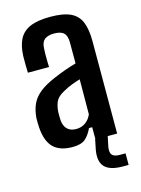

<svg xmlns="http://www.w3.org/2000/svg" viewBox="-116 -675 661 898"><g transform="rotate(-15 214.5 -226.0)"><path d="M162.5 7Q102 7 70.5 -23.2Q39 -53.5 34 -120.5Q33.5 -132 33 -144.8Q32.5 -157.5 33 -168Q36 -206 49 -234.5Q62 -263 90.5 -285.8Q119 -308.5 168 -329Q193.5 -340 220.2 -349.5Q247 -359 276 -367.5V-470Q276 -500.5 262 -514.5Q248 -528.5 214.5 -528.5Q185.5 -528.5 169.5 -516.5Q153.5 -504.5 152 -475.5Q151 -464.5 150.8 -445.2Q150.5 -426 151 -408.2Q151.5 -390.5 152 -383H49.5Q49 -398.5 48.5 -420.5Q48 -442.5 48.5 -463Q50.5 -513.5 67.2 -545.5Q84 -577.5 120.2 -593Q156.5 -608.5 218 -608.5Q280.5 -608.5 315.5 -592Q350.5 -575.5 365 -540Q379.5 -504.5 379.5 -447.5L379 0H274V-59H258.5Q243.5 -26.5 223.5 -9.8Q203.5 7 162.5 7ZM199.5 -70Q225.5 -70 244.8 -83.5Q264 -97 274.5 -121L275.5 -290.5Q255.5 -284.5 234.8 -276.8Q214 -269 192 -256.5Q160 -240 150.2 -217.8Q140.5 -195.5 139 -168Q139 -155 139 -146.8Q139 -138.5 139.5 -128Q142 -100.5 157.5 -85.2Q173 -70 199.5 -70ZM393 155.5H365Q304 155.5 278.8 130Q253.5 104.5 262.5 49.5L273 -2.5H334L323 49.5Q318.5 76.5 328.5 88Q338.5 99.5 365.5 99.5H393Z"/></g></svg>

Font: Big Shoulders Medium
Style: Regular
Weight: 500
Designer: Patric King
Foundry: XO Type Co
Version: Version 2.002